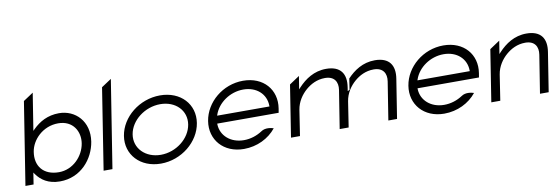

<svg xmlns="http://www.w3.org/2000/svg" viewBox="-50 -986 3926 1348"><g transform="rotate(-10 1912.5 -312.5)"><path d="M46 0H104L117 -83L125 -71C157 -26 208 11 291 11C441 11 536 -106 555 -226C577 -368 482 -462 366 -462C284 -462 225 -427 180 -383L168 -371L210 -636L139 -589ZM145 -226C158 -309 238 -393 348 -393C454 -393 500 -308 487 -226C473 -137 396 -54 295 -54C183 -54 129 -128 145 -226Z M605 -10H668L767 -636L696 -589Z M788 -226C767 -95 864 11 1011 11C1158 11 1287 -95 1308 -226C1329 -357 1233 -462 1086 -462C939 -462 809 -357 788 -226ZM850 -226C866 -324 968 -401 1077 -401C1186 -401 1262 -324 1246 -226C1230 -128 1130 -50 1021 -50C912 -50 834 -128 850 -226Z M1388 -226C1367 -95 1458 11 1603 11C1697 11 1781 -31 1833 -96C1818 -101 1775 -112 1744 -90C1706 -65 1661 -50 1613 -50C1519 -50 1451 -110 1448 -191V-197H1886L1891 -227C1912 -358 1823 -462 1678 -462C1533 -462 1409 -357 1388 -226ZM1457 -252 1459 -258C1487 -340 1574 -401 1669 -401C1764 -401 1829 -340 1830 -258V-252Z M1941 -10H2005L2033 -192C2042 -249 2074 -295 2111 -327C2145 -356 2190 -381 2248 -381C2315 -381 2340 -337 2331 -281L2288 -10H2352L2380 -192C2389 -249 2421 -295 2458 -327C2492 -356 2537 -381 2595 -381C2662 -381 2687 -337 2678 -281L2635 -10H2697L2741 -289C2756 -382 2718 -443 2614 -443C2528 -443 2464 -399 2416 -348L2404 -269L2390 -263L2394 -289C2409 -382 2371 -443 2267 -443C2180 -443 2116 -398 2068 -347L2056 -334L2071 -427L1999 -379Z M2816 -226C2795 -95 2886 11 3031 11C3125 11 3209 -31 3261 -96C3246 -101 3203 -112 3172 -90C3134 -65 3089 -50 3041 -50C2947 -50 2879 -110 2876 -191V-197H3314L3319 -227C3340 -358 3251 -462 3106 -462C2961 -462 2837 -357 2816 -226ZM2885 -252 2887 -258C2915 -340 3002 -401 3097 -401C3192 -401 3257 -340 3258 -258V-252Z M3369 -10H3433L3461 -192C3470 -249 3502 -295 3539 -327C3573 -356 3618 -381 3676 -381C3743 -381 3768 -337 3759 -281L3716 -10H3778L3822 -289C3837 -382 3799 -443 3695 -443C3608 -443 3544 -398 3496 -347L3484 -334L3499 -427L3427 -379Z"/></g></svg>

Font: Charger Sport
Style: LitExtObl
Weight: 300
Designer: Jasper
Foundry: Cannot Into Space Fonts
Version: Version 1.1